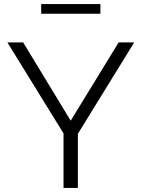

<svg xmlns="http://www.w3.org/2000/svg" viewBox="-20 -917 691 937"><path d="M181 -850V-897H470V-850ZM93 -710 325 -328 559 -710H635L360 -264V0H290V-266L16 -710Z"/></svg>

Font: Raleway-v4020
Style: Regular
Weight: 400
Designer: Matt McInerney, Pablo Impallari, Rodrigo Fuenzalida
Foundry: Matt McInerney, Pablo Impallari, Rodrigo Fuenzalida
Version: Version 4.020;PS 004.020;hotconv 1.0.88;makeotf.lib2.5.64775